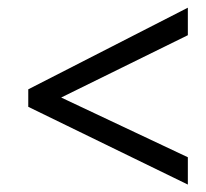

<svg xmlns="http://www.w3.org/2000/svg" viewBox="-20 -611 540 504"><path d="M473.1 -126.5 54.2 -330.6V-376.5L473.1 -590.8V-518.6L140.6 -355L473.1 -198.2Z"/></svg>

Font: Open Sans SemiCondensed
Style: Italic
Weight: 400
Width: 4
Italic angle: -12°
Designer: Monotype Design Team
Foundry: Monotype Imaging Inc.
Version: Version 3.000